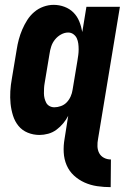

<svg xmlns="http://www.w3.org/2000/svg" viewBox="-20 -548 540 791"><path d="M436 223Q408 223 380.5 219Q353 215 328.5 204Q304 193 284.5 175Q265 157 254.5 132.5Q244 108 242.5 80Q241 52 246 24L261 -71Q253 -55 240.5 -40Q228 -25 212.5 -13.5Q197 -2 178.5 3Q160 8 143 8Q117 8 94 -1.5Q71 -11 56 -29.5Q41 -48 33.5 -72Q26 -96 23.5 -121Q21 -146 22.5 -172Q24 -198 29 -225L49 -345Q52 -365 57.5 -385.5Q63 -406 71.5 -426Q80 -446 92 -465Q104 -484 121 -498.5Q138 -513 159 -520.5Q180 -528 201 -528Q224 -528 245.5 -520Q267 -512 282.5 -496.5Q298 -481 306.5 -460Q315 -439 319 -416L336 -520H474L384 24Q381 39 381.5 54.5Q382 70 388.5 82.5Q395 95 408 102Q421 109 437 109ZM204 -106Q217 -106 231 -111Q245 -116 255 -126.5Q265 -137 271 -150.5Q277 -164 279 -178L299 -298Q301 -310 302.5 -321.5Q304 -333 304 -345Q304 -357 302.5 -368.5Q301 -380 296.5 -390Q292 -400 282.5 -407Q273 -414 261 -414Q246 -414 231.5 -406Q217 -398 206.5 -385Q196 -372 191 -356.5Q186 -341 184 -326L164 -206Q162 -195 161.5 -184.5Q161 -174 161 -163.5Q161 -153 163.5 -143Q166 -133 170.5 -124.5Q175 -116 184 -111Q193 -106 204 -106Z"/></svg>

Font: Iosevka Term Curly Hv Obl
Style: Regular
Weight: 900
Italic angle: -9°
Designer: Belleve Invis
Foundry: Belleve Invis
Version: Version 32.3.0